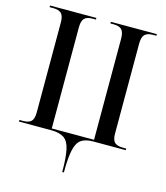

<svg xmlns="http://www.w3.org/2000/svg" viewBox="-133 -816 989 1141"><g transform="rotate(15 361.0 -245.5)"><path d="M358 223Q358 134 347.5 85.5Q337 37 309 18.5Q281 0 231 0H32V-10H55Q89 -10 104.5 -25Q120 -40 120 -80V-634Q120 -674 104 -689Q88 -704 54 -704H32V-714H317V-704H296Q262 -704 246.5 -688.5Q231 -673 231 -632V-11H491V-632Q491 -673 475.5 -688.5Q460 -704 427 -704H406V-714H689V-704H668Q634 -704 618 -688.5Q602 -673 602 -632V-78Q602 -39 618 -24.5Q634 -10 668 -10H689V0H489Q441 0 415 18.5Q389 37 378.5 85.5Q368 134 368 223Z"/></g></svg>

Font: Noto Serif Display SemiCondensed Medium
Style: Regular
Weight: 500
Width: 4
Designer: Monotype Design Team
Foundry: Monotype Imaging Inc.
Version: Version 2.009